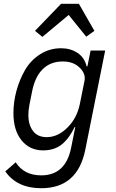

<svg xmlns="http://www.w3.org/2000/svg" viewBox="-20 -783 612 1015"><path d="M303 -763H397L479 -620L436 -589L343 -704L204 -588L165 -620ZM208 12Q137 12 94 -41Q51 -94 51 -185Q51 -244 67 -303Q83 -362 112.5 -413Q142 -464 192 -496Q242 -528 303 -528Q352 -528 389.5 -503.5Q427 -479 438 -432H442L459 -516H536L431 8Q390 212 198 212Q70 212 8 123L63 75Q107 144 198 144Q327 144 356 -2L378 -112H375Q343 -47 304 -17.5Q265 12 208 12ZM227 -58Q286 -58 337 -109Q387 -159 402 -233L427 -357Q434 -393 401 -425.5Q368 -458 312 -458Q247 -458 206 -417.5Q165 -377 150 -301L135 -226Q130 -198 130 -175Q130 -123 154.5 -90.5Q179 -58 227 -58Z"/></svg>

Font: Aneliza
Style: Italic
Weight: 400
Italic angle: -11.31°
Designer: Mike Abbink, Paul van der Laan, Pieter van Rosmalen
Foundry: Bold Monday
Version: Version 3.0